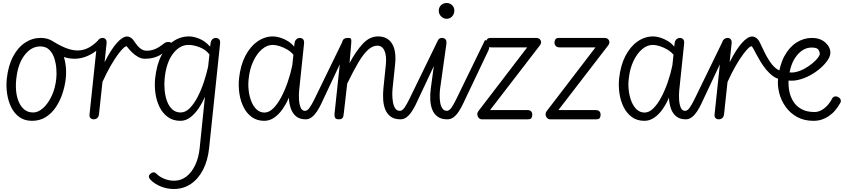

<svg xmlns="http://www.w3.org/2000/svg" viewBox="-20 -793 5683 1276"><path d="M193 10Q144 10 109.8 -14.2Q75.5 -38.5 55.2 -79Q35 -119.5 27.5 -169Q20 -218.5 25 -268.5Q34.5 -356.5 66.8 -417.2Q99 -478 146.8 -509.5Q194.5 -541 250 -541Q298.5 -541 332.5 -518Q366.5 -495 387 -456.2Q407.5 -417.5 415 -369.2Q422.5 -321 417 -270.5Q411.5 -221.5 395.2 -172Q379 -122.5 351.5 -81.2Q324 -40 284.5 -15Q245 10 193 10ZM88 -266.5Q83.5 -227 87.2 -188Q91 -149 104.5 -116.8Q118 -84.5 141.8 -65Q165.5 -45.5 200.5 -45.5Q234 -45.5 266.8 -75Q299.5 -104.5 323.5 -155.5Q347.5 -206.5 354 -271Q357 -298.5 354.5 -334.8Q352 -371 341.2 -405.2Q330.5 -439.5 307.8 -462Q285 -484.5 247.5 -484.5Q187.5 -484.5 142.8 -426Q98 -367.5 88 -266.5ZM474.5 -402.5Q431 -402.5 384.8 -421.2Q338.5 -440 289.5 -478Q280 -485.5 282.2 -494.2Q284.5 -503 292.5 -510Q300.5 -517 310.8 -521Q321 -525 325.5 -522Q359.5 -501 389 -486.5Q418.5 -472 444.8 -464.8Q471 -457.5 495 -457.5Q533 -457.5 567.5 -475.2Q602 -493 636.5 -529Q640.5 -533 643.8 -525.2Q647 -517.5 647.5 -506Q648 -499.5 647 -492.8Q646 -486 643.5 -480.2Q641 -474.5 636.5 -470Q603 -439 561.2 -420.8Q519.5 -402.5 474.5 -402.5Z M603.5 0Q590 0 581.5 -8Q573 -16 575 -33L625 -506Q627 -523.5 638 -532.2Q649 -541 661.5 -541Q674 -541 682.2 -532Q690.5 -523 688 -502L675 -379.5Q718 -464.5 756.5 -507.5Q795 -550.5 825 -550.5Q836.5 -550.5 847.8 -543.5Q859 -536.5 865.5 -527.5Q872.5 -518 872.5 -510Q872.5 -500.5 865.2 -488.5Q858 -476.5 846 -476.5Q841.5 -476.5 835.8 -479Q830 -481.5 822.5 -485Q816.5 -488 801.2 -474.5Q786 -461 764 -431.2Q742 -401.5 715.5 -355.8Q689 -310 661 -248.5L638 -35Q637 -23 632 -15.2Q627 -7.5 619.5 -3.8Q612 0 603.5 0ZM943 -402.5Q919.5 -402.5 897.5 -415Q875.5 -427.5 856.5 -446Q847 -455.5 838.5 -465.2Q830 -475 822.5 -485Q815 -495 818.5 -506.5Q822 -518 830 -526Q838 -534 848.2 -535.8Q858.5 -537.5 865.5 -527.5Q874 -516 881.2 -505.5Q888.5 -495 896 -486.5Q908.5 -472.5 922.8 -464.2Q937 -456 957 -456Q974.5 -456 990 -460Q1005.5 -464 1018.5 -470.5Q1037.5 -479.5 1051.8 -490.8Q1066 -502 1076 -508.5Q1078.5 -510 1081.5 -511.2Q1084.5 -512.5 1088 -513Q1093.5 -514 1099 -514Q1104.5 -514 1109 -513Q1114.5 -511.5 1117.8 -509Q1121 -506.5 1118.5 -503.5Q1104.5 -483.5 1086.8 -462.5Q1069 -441.5 1042 -426Q1023.5 -415.5 999 -409Q974.5 -402.5 943 -402.5Z M1179 10Q1130.5 10 1096 -14.8Q1061.5 -39.5 1041 -80.5Q1020.5 -121.5 1013.2 -171.2Q1006 -221 1011 -271Q1020.5 -362.5 1052.8 -425Q1085 -487.5 1132.5 -519.2Q1180 -551 1236 -551Q1267 -551 1305.2 -535.5Q1343.5 -520 1376.5 -483L1379.5 -506Q1382 -524 1392.2 -532.5Q1402.5 -541 1415 -541Q1427.5 -541 1436.2 -532Q1445 -523 1442.5 -502L1370 189Q1361.5 272.5 1330 334Q1298.5 395.5 1248.8 429.2Q1199 463 1135 463Q1091 463 1050 446.8Q1009 430.5 981.5 403Q968.5 389 969.5 378Q970.5 367 986 357Q994 351.5 1002.8 352.2Q1011.5 353 1019.5 361.5Q1040.5 382.5 1071.8 395.2Q1103 408 1137.5 408Q1183 408 1218.8 380.2Q1254.5 352.5 1277.5 303.5Q1300.5 254.5 1307 191L1342 -150.5Q1325 -110 1300.2 -73.2Q1275.5 -36.5 1245 -13.2Q1214.5 10 1179 10ZM1074 -269Q1070.5 -230 1074.5 -190.5Q1078.5 -151 1091 -118.2Q1103.5 -85.5 1125.8 -65.5Q1148 -45.5 1180.5 -45.5Q1213 -45.5 1241.5 -74.5Q1270 -103.5 1293.8 -149.5Q1317.5 -195.5 1335 -248.5Q1352.5 -301.5 1363 -349.5L1372 -431Q1347.5 -463.5 1306.8 -479Q1266 -494.5 1233 -494.5Q1173.5 -494.5 1128.8 -435Q1084 -375.5 1074 -269Z M1736.5 10Q1688 10 1653.8 -14.8Q1619.5 -39.5 1599 -80.5Q1578.5 -121.5 1571 -171.2Q1563.5 -221 1568.5 -271Q1578 -359 1610.5 -421.5Q1643 -484 1691.2 -517.5Q1739.5 -551 1795 -551Q1815.5 -551 1841.8 -543Q1868 -535 1893 -519.8Q1918 -504.5 1934.5 -483L1937.5 -506Q1940 -524 1950.2 -532.5Q1960.5 -541 1973 -541Q1985.5 -541 1994.2 -532Q2003 -523 2000.5 -502L1968 -191.5Q1965.5 -166 1967 -134.2Q1968.5 -102.5 1977.5 -79.5Q1986.5 -56.5 2006.5 -56.5Q2017 -56.5 2022 -47.2Q2027 -38 2027.5 -26.5Q2027.5 -16.5 2023.5 -8.2Q2019.5 0 2011.5 0Q1971.5 0 1947.5 -20Q1923.5 -40 1912.5 -72.8Q1901.5 -105.5 1899.5 -144Q1882.5 -103 1858 -68Q1833.5 -33 1802.8 -11.5Q1772 10 1736.5 10ZM1738 -45Q1768 -45 1796.2 -73Q1824.5 -101 1849 -147.2Q1873.5 -193.5 1892.5 -249Q1911.5 -304.5 1922.5 -359L1930 -429Q1914.5 -448.5 1889.8 -463.2Q1865 -478 1839 -486.2Q1813 -494.5 1792 -494.5Q1754.5 -494.5 1720.5 -465.2Q1686.5 -436 1662.8 -385Q1639 -334 1632.5 -268Q1628 -230 1632.8 -190.8Q1637.5 -151.5 1650.8 -118.5Q1664 -85.5 1685.8 -65.2Q1707.5 -45 1738 -45ZM2008 -56.5Q2022.5 -56.5 2037.2 -77Q2052 -97.5 2069.5 -133.5L2259 -523Q2260 -524.5 2260.5 -525Q2261 -525.5 2261.5 -525.5Q2264.5 -525.5 2267 -510.8Q2269.5 -496 2269 -475Q2268.5 -457 2265.5 -437.5Q2262.5 -418 2255.5 -402.5L2114 -101.5Q2102 -76 2086.8 -52.8Q2071.5 -29.5 2052.8 -14.8Q2034 0 2011.5 0Q1993.5 0 1984.8 -9Q1976 -18 1976 -29Q1976 -39.5 1984.2 -48Q1992.5 -56.5 2008 -56.5Z M2642 0Q2601 0 2576.5 -18Q2552 -36 2540.2 -65.8Q2528.5 -95.5 2526.5 -132Q2524.5 -168.5 2528 -205L2544 -360.5Q2550.5 -422 2535.2 -455.8Q2520 -489.5 2488 -489.5Q2456.5 -489.5 2426 -462Q2395.5 -434.5 2362.2 -378.8Q2329 -323 2287.5 -237.5L2265 -41.5Q2264 -29.5 2261.8 -20.2Q2259.5 -11 2253 -5.5Q2246.5 0 2232.5 0Q2211.5 0 2206.5 -11.2Q2201.5 -22.5 2203.5 -39.5L2253 -506Q2255 -524.5 2264.2 -532.8Q2273.5 -541 2295 -541Q2310 -541 2313 -533.8Q2316 -526.5 2314.5 -508L2303 -373.5Q2345 -452.5 2390.8 -501.8Q2436.5 -551 2492 -551Q2555.5 -551 2585.5 -502.8Q2615.5 -454.5 2605.5 -362.5L2589 -205Q2587 -187 2587.2 -162Q2587.5 -137 2591.8 -112.8Q2596 -88.5 2606.8 -72.5Q2617.5 -56.5 2637 -56.5Q2650 -56.5 2656 -47.2Q2662 -38 2662 -27Q2662 -17 2657 -8.5Q2652 0 2642 0ZM2638.5 -56.5Q2653 -56.5 2667.8 -77Q2682.5 -97.5 2700 -133.5L2889.5 -523Q2890.5 -524.5 2891 -525Q2891.5 -525.5 2892 -525.5Q2895 -525.5 2897.5 -510.8Q2900 -496 2899.5 -475Q2899 -457 2896 -437.5Q2893 -418 2886 -402.5L2744.5 -101.5Q2732.5 -76 2717.2 -52.8Q2702 -29.5 2683.2 -14.8Q2664.5 0 2642 0Q2624 0 2615.2 -9Q2606.5 -18 2606.5 -29Q2606.5 -39.5 2614.8 -48Q2623 -56.5 2638.5 -56.5Z M2896 -722Q2896 -744 2911.2 -758.5Q2926.5 -773 2948.5 -773Q2969.5 -773 2984.5 -758.8Q2999.5 -744.5 2999.5 -722Q2999.5 -707.5 2992.8 -695Q2986 -682.5 2974.5 -675.2Q2963 -668 2948.5 -668Q2928.5 -668 2912.2 -683.5Q2896 -699 2896 -722ZM2953 0Q2912.5 0 2888 -18Q2863.5 -36 2852.2 -65.8Q2841 -95.5 2839.5 -132Q2838 -168.5 2843 -205L2882.5 -496.5Q2885 -515.5 2890.2 -525Q2895.5 -534.5 2902.5 -537.8Q2909.5 -541 2917 -541Q2928.5 -541.5 2939.2 -533.2Q2950 -525 2946 -496.5L2905 -205Q2902.5 -187 2902 -162Q2901.5 -137 2905.2 -112.8Q2909 -88.5 2919.8 -72.5Q2930.5 -56.5 2950.5 -56.5H2965Q2974.5 -56.5 2980 -50.8Q2985.5 -45 2987 -36.8Q2988.5 -28.5 2985.2 -20Q2982 -11.5 2974 -5.8Q2966 0 2953 0ZM2949.5 -56.5Q2965.5 -56.5 2980 -77Q2994.5 -97.5 3012 -133.5L3201.5 -523Q3203 -526 3204.5 -526Q3212.5 -527 3221.8 -513.2Q3231 -499.5 3231.5 -481.5Q3231.5 -476 3230.2 -470.2Q3229 -464.5 3226.5 -459L3056.5 -101.5Q3044 -75.5 3029 -52.2Q3014 -29 2995.2 -14.5Q2976.5 0 2953 0Q2935 0 2926.2 -9Q2917.5 -18 2917.5 -29Q2917.5 -39.5 2925.8 -48Q2934 -56.5 2949.5 -56.5Z M3182.5 0Q3170.5 0 3162 -9Q3153.5 -18 3152.2 -30.8Q3151 -43.5 3160 -55.5L3483.5 -478H3247.5Q3227.5 -478 3219.2 -487.8Q3211 -497.5 3211 -509.5Q3211 -522 3217 -531.5Q3223 -541 3242.5 -541H3544Q3557 -541 3565.8 -533.8Q3574.5 -526.5 3575.8 -514.8Q3577 -503 3566.5 -489.5L3237 -61.5H3483Q3502.5 -61.5 3510 -52.5Q3517.5 -43.5 3517.5 -31.5Q3517.5 -17.5 3512 -8.8Q3506.5 0 3487 0Z M3636.5 0Q3624.5 0 3616 -9Q3607.5 -18 3606.2 -30.8Q3605 -43.5 3614 -55.5L3937.5 -478H3701.5Q3681.5 -478 3673.2 -487.8Q3665 -497.5 3665 -509.5Q3665 -522 3671 -531.5Q3677 -541 3696.5 -541H3998Q4011 -541 4019.8 -533.8Q4028.5 -526.5 4029.8 -514.8Q4031 -503 4020.5 -489.5L3691 -61.5H3937Q3956.5 -61.5 3964 -52.5Q3971.5 -43.5 3971.5 -31.5Q3971.5 -17.5 3966 -8.8Q3960.5 0 3941 0Z M4262.5 10Q4214 10 4179.8 -14.8Q4145.5 -39.5 4125 -80.5Q4104.5 -121.5 4097 -171.2Q4089.5 -221 4094.5 -271Q4104 -359 4136.5 -421.5Q4169 -484 4217.2 -517.5Q4265.5 -551 4321 -551Q4341.5 -551 4367.8 -543Q4394 -535 4419 -519.8Q4444 -504.5 4460.5 -483L4463.5 -506Q4466 -524 4476.2 -532.5Q4486.5 -541 4499 -541Q4511.5 -541 4520.2 -532Q4529 -523 4526.5 -502L4494 -191.5Q4491.5 -166 4493 -134.2Q4494.5 -102.5 4503.5 -79.5Q4512.5 -56.5 4532.5 -56.5Q4543 -56.5 4548 -47.2Q4553 -38 4553.5 -26.5Q4553.5 -16.5 4549.5 -8.2Q4545.5 0 4537.5 0Q4497.5 0 4473.5 -20Q4449.5 -40 4438.5 -72.8Q4427.5 -105.5 4425.5 -144Q4408.5 -103 4384 -68Q4359.5 -33 4328.8 -11.5Q4298 10 4262.5 10ZM4264 -45Q4294 -45 4322.2 -73Q4350.5 -101 4375 -147.2Q4399.5 -193.5 4418.5 -249Q4437.5 -304.5 4448.5 -359L4456 -429Q4440.5 -448.5 4415.8 -463.2Q4391 -478 4365 -486.2Q4339 -494.5 4318 -494.5Q4280.5 -494.5 4246.5 -465.2Q4212.5 -436 4188.8 -385Q4165 -334 4158.5 -268Q4154 -230 4158.8 -190.8Q4163.5 -151.5 4176.8 -118.5Q4190 -85.5 4211.8 -65.2Q4233.5 -45 4264 -45ZM4534 -56.5Q4548.5 -56.5 4563.2 -77Q4578 -97.5 4595.5 -133.5L4785 -523Q4786 -524.5 4786.5 -525Q4787 -525.5 4787.5 -525.5Q4790.5 -525.5 4793 -510.8Q4795.5 -496 4795 -475Q4794.5 -457 4791.5 -437.5Q4788.5 -418 4781.5 -402.5L4640 -101.5Q4628 -76 4612.8 -52.8Q4597.5 -29.5 4578.8 -14.8Q4560 0 4537.5 0Q4519.5 0 4510.8 -9Q4502 -18 4502 -29Q4502 -39.5 4510.2 -48Q4518.5 -56.5 4534 -56.5Z M4757.5 0Q4744 0 4735.5 -8Q4727 -16 4729 -33L4779 -506Q4781 -523.5 4792 -532.2Q4803 -541 4815.5 -541Q4828 -541 4836.2 -532Q4844.5 -523 4842 -502L4829 -379.5Q4872 -464.5 4910.5 -507.5Q4949 -550.5 4979 -550.5Q4990.5 -550.5 5001.8 -543.5Q5013 -536.5 5019.5 -527.5Q5026.5 -518 5026.5 -510Q5026.5 -500.5 5019.2 -488.5Q5012 -476.5 5000 -476.5Q4995.5 -476.5 4989.8 -479Q4984 -481.5 4976.5 -485Q4970.5 -488 4955.2 -474.5Q4940 -461 4918 -431.2Q4896 -401.5 4869.5 -355.8Q4843 -310 4815 -248.5L4792 -35Q4791 -23 4786 -15.2Q4781 -7.5 4773.5 -3.8Q4766 0 4757.5 0ZM5153 -269Q5130.5 -276 5110.8 -292Q5091 -308 5073.5 -328.5Q5052.5 -353.5 5035.2 -382Q5018 -410.5 5005 -435Q4996 -452 4989 -465.2Q4982 -478.5 4976.5 -485Q4969 -495 4972 -506Q4975 -517 4983 -525Q4991.5 -533.5 5002 -535.5Q5012.5 -537.5 5019.5 -527.5Q5025 -521 5031.2 -507.8Q5037.5 -494.5 5045.5 -477.5Q5054 -459.5 5064.2 -439Q5074.5 -418.5 5086.8 -398.8Q5099 -379 5112.5 -362.5Q5124.5 -348 5138.2 -337.5Q5152 -327 5167 -322.5Q5177.5 -319.5 5180.8 -309.8Q5184 -300 5181 -289.5Q5178 -279 5170.8 -272.5Q5163.5 -266 5153 -269Z M5386 10Q5324.5 10 5278.2 -15.2Q5232 -40.5 5202 -82Q5172 -123.5 5159 -173.2Q5146 -223 5151 -272Q5160.5 -360 5192.8 -419.8Q5225 -479.5 5273 -510.2Q5321 -541 5376.5 -541Q5430 -541 5464.2 -511Q5498.5 -481 5498.5 -442Q5498.5 -420 5480 -392.5Q5461.5 -365 5430.5 -338.2Q5399.5 -311.5 5361.2 -291Q5323 -270.5 5282.8 -261.5Q5242.5 -252.5 5206 -260.5L5209.5 -316Q5235.5 -307.5 5265.2 -313.5Q5295 -319.5 5323.8 -335Q5352.5 -350.5 5376.2 -369.8Q5400 -389 5414 -406.8Q5428 -424.5 5428 -435.5Q5428 -449 5419 -463Q5410 -477 5373.5 -477Q5317.5 -477 5274 -422.2Q5230.5 -367.5 5221.5 -269Q5218 -228 5225.2 -188.8Q5232.5 -149.5 5252.8 -117.8Q5273 -86 5307.8 -67.2Q5342.5 -48.5 5394 -48.5Q5404 -48.5 5408.8 -39.8Q5413.5 -31 5413 -20Q5412.5 -9 5406 0.5Q5399.5 10 5386 10ZM5394 -48.5Q5424 -48.5 5454 -70Q5488 -94.5 5511 -139.5Q5516 -149 5527.5 -151.8Q5539 -154.5 5551.5 -147Q5564 -140.5 5567 -129.5Q5570 -118.5 5564.5 -109Q5550 -83 5531.2 -60.5Q5512.5 -38 5489 -22Q5467.5 -7 5442 1.5Q5416.5 10 5386 10Q5377.5 10 5372.8 1.5Q5368 -7 5368 -17.5Q5368 -25 5370.8 -32.2Q5373.5 -39.5 5379.2 -44Q5385 -48.5 5394 -48.5Z"/></svg>

Font: Edu SA Hand Cursive
Style: Regular
Weight: 400
Designer: Tina and Corey Anderson, Eben Sorkin, Mirko Velimirovic
Foundry: Google for Education
Version: Version 2.000